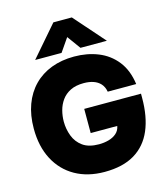

<svg xmlns="http://www.w3.org/2000/svg" viewBox="-136 -1054 1012 1166"><g transform="rotate(-15 370.0 -471.0)"><path d="M377 8Q271 8 192.5 -36.5Q114 -81 71 -163Q28 -245 28 -357Q28 -441 52.5 -507.5Q77 -574 123 -621Q169 -668 233.5 -692.5Q298 -717 377 -717Q459 -717 527.5 -689.5Q596 -662 641.5 -604.5Q687 -547 699 -458H520Q514 -490 496.5 -509Q479 -528 452.5 -537Q426 -546 392 -546Q342 -546 308 -529Q274 -512 253.5 -483.5Q233 -455 224 -420.5Q215 -386 215 -351Q215 -304 231.5 -260.5Q248 -217 285.5 -190Q323 -163 387 -163Q419 -163 448 -171Q477 -179 497 -196.5Q517 -214 522 -242H355V-394H712V-368Q712 -249 676 -165Q640 -81 566 -36.5Q492 8 377 8ZM144 -758 310 -950H426L595 -758H429L368 -842L310 -758Z"/></g></svg>

Font: Onest Black
Style: Regular
Weight: 900
Designer: Dmitri Voloshin, Andrey Kudryavtsev
Foundry: Dmitri Voloshin, Andrey Kudryavtsev
Version: Version 1.000;gftools[0.9.33]